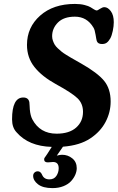

<svg xmlns="http://www.w3.org/2000/svg" viewBox="-20 -738 607 987"><path d="M130.9 -212.4Q131.8 -205.6 132.3 -193.4Q132.8 -181.2 133.3 -175.3Q136.2 -143.6 146 -125Q185.1 -50.8 271 -50.8Q335.9 -50.8 371.3 -82Q406.7 -113.3 406.7 -163.1Q406.7 -205.6 378.4 -232.9Q350.1 -260.3 266.1 -306.2Q195.3 -345.2 157 -393.6Q118.7 -441.9 118.7 -507.3Q118.7 -597.7 186.3 -657.7Q253.9 -717.8 365.2 -717.8Q393.1 -717.8 414.3 -712.4Q435.5 -707 445.3 -700.9Q455.1 -694.8 463.6 -689.5Q472.2 -684.1 478 -684.1Q481 -684.1 493.9 -692.6Q506.8 -701.2 516.6 -701.2Q534.2 -701.2 549.6 -680.7Q564.9 -660.2 564.9 -623.5Q564.9 -604 559.8 -579.3Q554.7 -554.7 546.9 -540.5Q538.1 -525.4 528.8 -518.6Q519.5 -511.7 504.4 -511.7Q482.9 -511.7 477.5 -527.3Q475.6 -532.7 471.4 -559.1Q467.3 -585.4 460.4 -596.2Q427.2 -652.3 365.2 -652.3Q307.6 -652.3 277.8 -622.3Q248 -592.3 248 -551.8Q248 -540 252 -528.8Q255.9 -517.6 261.2 -508.5Q266.6 -499.5 277.3 -489.5Q288.1 -479.5 296.4 -472.7Q304.7 -465.8 320.1 -456.3Q335.4 -446.8 344.7 -441.4Q354 -436 371.8 -426Q389.6 -416 397.9 -411.1Q481.9 -363.3 515.4 -322.3Q548.8 -281.2 548.8 -216.3Q548.8 -160.6 522.5 -110.8Q496.1 -61 444.8 -26.9Q391.1 9.3 303.7 16.1L272 62Q288.6 57.6 298.8 57.6Q329.1 57.6 351.8 76.2Q374.5 94.7 374.5 126.5Q374.5 142.6 367.2 159.9Q359.9 177.2 345.5 193.1Q331.1 209 306.2 219Q281.2 229 250 229Q200.7 229 175.5 209.5Q150.4 189.9 150.4 166Q150.4 155.8 157.2 149.2Q164.1 142.6 174.3 142.6Q188.5 142.6 196.3 160.2Q206.1 184.1 233.9 184.1Q257.8 184.1 269.8 166.3Q281.7 148.4 281.7 127Q281.7 94.7 252.4 94.7Q248.5 94.7 240.2 95.7Q231.9 96.7 226.1 96.7Q207 96.7 207 81.5Q207 77.1 208.7 74Q210.4 70.8 215.3 64.5Q220.2 58.1 223.1 53.2L246.1 17.1Q127.4 13.7 65.4 -57.6Q42 -82 42 -124.5Q42 -236.8 99.6 -236.8Q126.5 -236.8 130.9 -212.4Z"/></svg>

Font: Cooper* SemiBold
Style: Italic
Weight: 600
Italic angle: -7°
Designer: Owen Earl
Foundry: indestructible type*
Version: Version 0.001